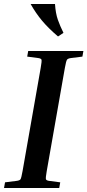

<svg xmlns="http://www.w3.org/2000/svg" viewBox="-22 -933 434 953"><path d="M113 -652 118 -680H392L387 -652L331 -645Q315 -643 310.5 -636.5Q306 -630 300 -596L210 -84Q204 -50 206 -43.5Q208 -37 223 -35L277 -28L272 0H-2L3 -28L59 -35Q76 -37 80 -43.5Q84 -50 90 -84L180 -596Q186 -630 184 -636.5Q182 -643 167 -645ZM266 -752Q218 -793 187 -830Q156 -867 130 -913H251Q254 -867 265 -835.5Q276 -804 293 -770Z"/></svg>

Font: Inria Serif
Style: Bold Italic
Weight: 700
Italic angle: -10°
Designer: Black Foundry Team
Foundry: Black Foundry
Version: Version 1.000; ttfautohint (v1.8.3)